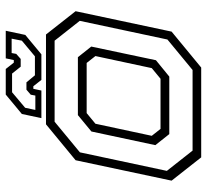

<svg xmlns="http://www.w3.org/2000/svg" viewBox="-46 -674 720 668"><g transform="rotate(-90 314.0 -340.0)"><path d="M100.5 0 19.5 -103 90.5 -437 215.5 -540H528L609 -437L538 -103L413 0ZM124 -30H404.5L510.5 -117.5L575.5 -422.5L506.5 -510H224.5L118 -422L53.5 -119.5ZM181.5 -111 143 -159.5 190.5 -382 247.5 -429H449L486 -382.5L438.5 -157.5L381.5 -111ZM199.5 -141.5H374L411 -172L453 -368L429 -398.5H254.5L217.5 -368L175.5 -172ZM237 -556 251.5 -624 319 -680H408L430 -652H439L445 -680H541L526.5 -612L459 -556H370L348 -584H339L333 -556ZM265.5 -577H315.5L318.5 -593L336 -608H361.5L386 -578.5H452L506.5 -624L513.5 -659.5H463.5L460.5 -643.5L443 -628H416L392 -658H327L273 -612.5Z"/></g></svg>

Font: Tourney Thin Light
Style: Italic
Weight: 300
Italic angle: -12°
Version: Version 1.015